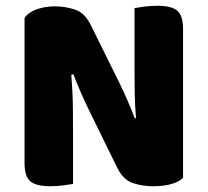

<svg xmlns="http://www.w3.org/2000/svg" viewBox="-20 -637 719 665"><path d="M614 -21Q600 -7 573.5 0.5Q547 8 510 8Q473 8 440 -3Q407 -14 386 -56L287 -258Q272 -289 260 -316.5Q248 -344 234 -380L227 -378Q232 -315 232.5 -261.5Q233 -208 233 -159V0Q222 2 200 5Q178 8 155 8Q104 8 84.5 -9.5Q65 -27 65 -72V-575Q79 -595 108 -605Q137 -615 170 -615Q207 -615 240.5 -603.5Q274 -592 294 -551L394 -349Q409 -318 421 -290.5Q433 -263 447 -227L451 -228Q447 -276 446.5 -318.5Q446 -361 446 -400V-609Q457 -611 479 -614Q501 -617 524 -617Q575 -617 594.5 -599.5Q614 -582 614 -537V-21Z"/></svg>

Font: Baloo Bhaina 2 ExtraBold
Style: Regular
Weight: 800
Designer: Yesha Goshar, Manish Minz, Shuchita Grover and Ek Type
Foundry: Ek Type
Version: Version 1.640;hotconv 1.0.111;makeotfexe 2.5.65597; ttfautoh